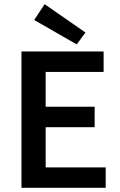

<svg xmlns="http://www.w3.org/2000/svg" viewBox="-20 -901 578 921"><path d="M83 -654V0H487V-98H199V-291H434V-389H199V-556H477V-654ZM144 -805 348 -688 390 -745 194 -881Z"/></svg>

Font: DAIFUKU Sans Semibold
Style: Regular
Weight: 600
Designer: Original font ‘Source Sans 3’ : Paul D. Hunt
Foundry: Daifuku
Version: Version 1.000